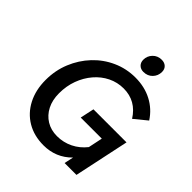

<svg xmlns="http://www.w3.org/2000/svg" viewBox="-254 -1095 1269 1269"><g transform="rotate(45 381.0 -460.5)"><path d="M547 0 561 -65Q481 16 366 16Q277 16 210.5 -23.5Q144 -63 107 -134.5Q70 -206 70 -300Q70 -389 102 -467Q134 -545 190 -604.5Q246 -664 320.5 -697.5Q395 -731 479 -731Q565 -731 633 -695.5Q701 -660 744 -594L656 -522Q591 -625 475 -625Q417 -625 366 -600Q315 -575 276.5 -530Q238 -485 216.5 -426.5Q195 -368 195 -300Q195 -237 219 -190Q243 -143 286 -116.5Q329 -90 386 -90Q445 -90 497 -115.5Q549 -141 586 -188L607 -288H410L431 -386H740L658 0ZM489 -794Q464 -794 448 -809.5Q432 -825 432 -851Q432 -886 456.5 -911.5Q481 -937 519 -937Q545 -937 561 -922Q577 -907 577 -881Q577 -845 552.5 -819.5Q528 -794 489 -794Z"/></g></svg>

Font: Wix Madefor Text SemiBold
Style: Italic
Weight: 600
Italic angle: -12°
Designer: Dalton Maag Ltd
Foundry: Dalton Maag Ltd
Version: Version 3.100